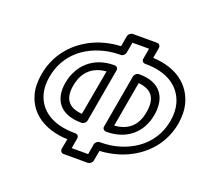

<svg xmlns="http://www.w3.org/2000/svg" viewBox="-137 -931 1241 1152"><g transform="rotate(20 484.0 -355.5)"><path d="M652 -622H654C803 -622 884 -556 910 -463C919 -430 920 -394 913 -352C890 -223 801 -142 688 -106C648 -93 606 -87 560 -87H558C543 -87 530 -73 528 -62L517 4H412L423 -62C426 -77 414 -87 403 -87H398C251 -87 168 -151 143 -242C134 -274 133 -310 140 -351C163 -483 251 -565 365 -602C405 -615 448 -622 493 -622H497C512 -622 524 -636 526 -647L538 -715H644L632 -647C629 -632 641 -622 652 -622ZM686 -672 698 -740C700 -751 692 -765 677 -765H522C511 -765 496 -755 493 -740L481 -672C439 -670 397 -663 357 -650C226 -607 117 -505 90 -351C82 -304 82 -260 93 -221C122 -115 217 -43 369 -37L357 29C355 40 363 54 378 54H533C544 54 559 44 562 29L574 -37C615 -39 657 -47 696 -59C825 -100 936 -200 963 -352C971 -400 970 -444 959 -484C929 -590 839 -665 686 -672ZM242 -351C221 -232 285 -159 411 -159H415C430 -159 443 -173 445 -184L505 -526C508 -541 496 -551 485 -551H480C351 -551 263 -470 242 -351ZM292 -351C308 -440 360 -492 451 -500L399 -210C311 -217 277 -264 292 -351ZM810 -352C831 -472 774 -551 643 -551H640C625 -551 612 -537 610 -526L550 -184C547 -169 560 -159 571 -159H574C701 -159 789 -233 810 -352ZM760 -352C745 -265 695 -217 605 -210L656 -500C744 -492 776 -443 760 -352Z"/></g></svg>

Font: Asimov
Style: WidOuIt
Weight: 500
Designer: Google
Version: Version 2.000980; 2014